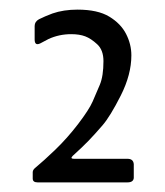

<svg xmlns="http://www.w3.org/2000/svg" viewBox="-20 -841 342 399"><path d="M58 -462Q48 -462 48 -470V-483Q48 -488 53 -492Q71 -507 94 -529Q120 -554 142.5 -583.5Q165 -613 172.5 -630Q180 -647 187.5 -665Q195 -683 195 -714Q195 -737 182 -749Q169 -761 157 -765.5Q145 -770 128 -770Q103 -770 81 -760Q71 -755 64 -751Q52 -745 52 -759V-787Q52 -796 61 -801Q73 -807 89 -813Q112 -821 141 -821Q183 -821 207 -806.5Q231 -792 242 -770.5Q253 -749 253 -726Q253 -686 231 -642.5Q209 -599 193 -580.5Q177 -562 164.5 -549Q152 -536 131 -517Q125 -511 134 -511H245Q257 -511 258 -500V-471Q257 -462 245 -462Z"/></svg>

Font: Vivano Light
Style: Regular
Weight: 300
Designer: Joe Prince, Josias Burgherr
Version: Version 2.064;September 19, 2022;FontCreator 14.0.0.2877 64-